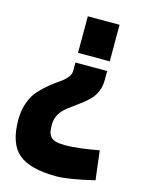

<svg xmlns="http://www.w3.org/2000/svg" viewBox="-110 -563 621 842"><g transform="rotate(15 200.5 -142.0)"><path d="M4.9 17.1Q4.9 -25.9 18.1 -61Q31.2 -96.2 50.8 -117.9Q70.3 -139.6 93.5 -158.9Q116.7 -178.2 136.2 -190.9Q155.8 -203.6 168.9 -219.2Q182.1 -234.9 182.1 -251V-289.1H326.2V-248Q326.2 -220.2 316.7 -197Q307.1 -173.8 291.7 -158Q276.4 -142.1 257.8 -127.9Q239.3 -113.8 220.9 -100.8Q202.6 -87.9 187.3 -74.2Q171.9 -60.5 162.4 -41.7Q152.8 -22.9 152.8 -1Q152.8 20 155 31.7Q157.2 43.5 165.3 54Q173.3 64.5 190.4 68.8Q207.5 73.2 235.8 73.2Q258.3 73.2 295.7 68.8Q333 64.5 358.9 59.6L384.8 55.2L400.9 187Q284.2 214.8 230 214.8Q109.9 214.8 57.4 170.2Q4.9 125.5 4.9 17.1ZM326.2 -499V-333H182.1V-499Z"/></g></svg>

Font: TitilliumText25L
Style: 999 wt
Weight: 900
Designer: Accademia di Belle Arti di Urbino and others
Foundry: Accademia di Belle Arti di Urbino and others.
Version: Version 25.000